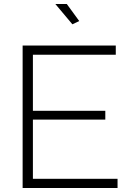

<svg xmlns="http://www.w3.org/2000/svg" viewBox="-20 -937 652 957"><path d="M255.9 -917H313L375 -832L340.8 -815.9ZM565.9 -45.9V0H92.8V-710H557.1V-664.1H144V-384.8H504.9V-340.8H144V-45.9Z"/></svg>

Font: Rawline Light
Style: Regular
Weight: 300
Designer: Matt McInerney, Pablo Impallari, Rodrigo Fuenzalida
Foundry: Matt McInerney, Pablo Impallari, Rodrigo Fuenzalida
Version: Version 4.020;PS 004.020;hotconv 1.0.88;makeotf.lib2.5.64775